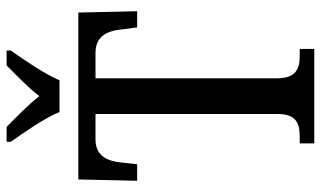

<svg xmlns="http://www.w3.org/2000/svg" viewBox="-215 -756 971 581"><g transform="rotate(-90 270.5 -465.5)"><path d="M222 -771H318C337 -816 381 -880 408 -918V-931H363C334 -902 296 -866 270 -832C244 -866 206 -902 177 -931H132V-918C159 -880 204 -816 222 -771ZM127 0H413V-44H393C355 -44 324 -53 324 -114V-662H401C452 -662 468 -626 472 -582L478 -536H527L523 -714H18L14 -536H64L69 -582C73 -626 89 -662 139 -662H216V-111C216 -52 185 -44 146 -44H127Z"/></g></svg>

Font: Noto Serif Sinhala Condensed Medium
Style: Regular
Weight: 500
Width: 3
Designer: Jelle Bosma - Monotype Design Team
Foundry: Monotype Imaging Inc.
Version: Version 2.007